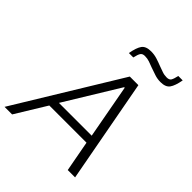

<svg xmlns="http://www.w3.org/2000/svg" viewBox="-265 -1053 1201 1201"><g transform="rotate(45 335.5 -452.5)"><path d="M-21 0 399 -688H475L603 0H538L500 -204H171L46 0ZM202 -258H492L426 -616H421ZM291 -788Q301 -845 319 -869.5Q337 -894 382 -894Q410 -894 435.5 -886Q461 -878 486 -868Q506 -861 525 -854Q544 -847 566 -847Q588 -847 596 -860Q604 -873 611 -905H650Q640 -849 622 -824Q604 -799 559 -799Q531 -799 506 -807.5Q481 -816 455 -825Q435 -833 416 -839.5Q397 -846 375 -846Q354 -846 345.5 -833Q337 -820 330 -788Z"/></g></svg>

Font: Saira Light
Style: Italic
Weight: 300
Italic angle: -12°
Designer: Hector Gatti with collaboration of the Omnibus-Type team
Foundry: Omnibus-Type
Version: Version 1.100; ttfautohint (v1.8.3)